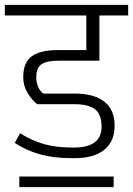

<svg xmlns="http://www.w3.org/2000/svg" viewBox="-30 -654 550 794"><path d="M120 -335Q120 -311 128.5 -293Q137 -275 150 -267H280Q358 -267 401 -234Q444 -201 444 -134Q444 -69 401 -34.5Q358 0 280 0H265Q193 0 136.5 -15.5Q80 -31 31 -63L53 -103Q100 -73 150.5 -58.5Q201 -44 265 -44H280Q332 -44 361 -65Q390 -86 390 -130Q390 -181 363 -202Q336 -223 280 -223H124Q103 -239 84.5 -269Q66 -299 66 -335Q66 -395 101 -421Q136 -447 210 -447H327V-590H-10V-634H500V-590H381V-403H210Q164 -403 142 -388.5Q120 -374 120 -335ZM50 76H440V120H50Z"/></svg>

Font: Biryani ExtraLight
Style: Regular
Weight: 275
Designer: Dan Reynolds and Mathieu Reguer
Foundry: Dan Reynolds and Mathieu Reguer
Version: Version 1.004; ttfautohint (v1.1) -l 5 -r 5 -G 72 -x 0 -D la